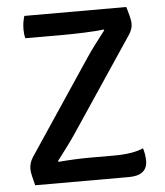

<svg xmlns="http://www.w3.org/2000/svg" viewBox="-50 -728 663 773"><g transform="rotate(-5 281.0 -341.5)"><path d="M314.4 -491.7Q329.9 -515.3 350.6 -542.7Q371.4 -570.2 392.6 -597.8L389.6 -600.8Q377.6 -598.8 356.3 -597.3Q335 -595.9 311 -594.9Q287.1 -593.9 266.1 -593.6Q245.2 -593.2 233.7 -593.2H73.2Q70.6 -602.4 69.7 -611.5Q68.8 -620.5 68.8 -629.4Q68.8 -643.4 70.8 -656.3Q72.8 -669.1 76.9 -683H489.1Q496.1 -659.3 499.4 -646.1Q502.7 -632.9 503.5 -626.1Q504.4 -619.3 504.4 -614.3Q504.4 -604.3 501.1 -593.7Q497.8 -583.1 490.4 -571.5L239.4 -196.3Q223.3 -172.1 201.8 -143.1Q180.3 -114.1 160.8 -88.8L163.8 -85.8Q195.4 -88.6 228.3 -90Q261.2 -91.5 284.5 -91.5H388.2Q427.6 -91.5 456.9 -96.4Q486.2 -101.3 506.4 -110.5Q509.9 -99.5 512.3 -86Q514.6 -72.4 514.6 -59.4Q514.6 -30.6 496.2 -15.3Q477.7 0 440.7 0H61.1Q55 -23.3 52.1 -35.8Q49.2 -48.3 48.3 -55.1Q47.5 -62 47.5 -67.4Q47.5 -78 50.9 -90Q54.4 -102.1 61.6 -113.2Z"/></g></svg>

Font: Signika SC
Style: Regular
Weight: 300
Designer: Anna Giedryś
Foundry: Anna Giedryś
Version: Version 2.000